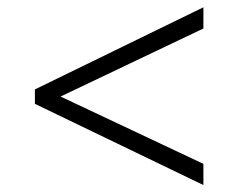

<svg xmlns="http://www.w3.org/2000/svg" viewBox="-20 -552 701 539"><path d="M551 -32.5 78 -260.5V-301L551 -531.5V-472L150 -281L551 -92Z"/></svg>

Font: Merriweather 120pt Black
Style: Regular
Weight: 900
Designer: Eben Sorkin
Foundry: Eben Sorkin
Version: Version 2.100